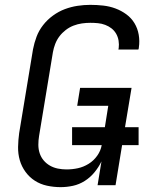

<svg xmlns="http://www.w3.org/2000/svg" viewBox="-20 -763 640 791"><path d="M230 8Q201 8 173.5 2Q146 -4 123.5 -18.5Q101 -33 85 -55Q69 -77 61.5 -103Q54 -129 54.5 -157.5Q55 -186 59 -215L116 -560Q121 -586 130.5 -611.5Q140 -637 157.5 -659.5Q175 -682 198.5 -699Q222 -716 247.5 -725.5Q273 -735 299.5 -739Q326 -743 352 -743Q379 -743 405.5 -740Q432 -737 456 -728Q480 -719 500.5 -704Q521 -689 534 -667.5Q547 -646 551.5 -620Q556 -594 552 -567Q552 -565 551.5 -563Q551 -561 550 -559H468Q468 -560 468 -561.5Q468 -563 469 -564Q471 -580 468.5 -595.5Q466 -611 458.5 -624Q451 -637 439.5 -646Q428 -655 413.5 -660.5Q399 -666 383.5 -667.5Q368 -669 352 -669Q335 -669 317.5 -666.5Q300 -664 283 -657.5Q266 -651 251 -639.5Q236 -628 225 -613.5Q214 -599 207.5 -582Q201 -565 198 -548L141 -203Q138 -185 138 -166.5Q138 -148 143.5 -131.5Q149 -115 160 -102Q171 -89 186 -80.5Q201 -72 218.5 -68.5Q236 -65 254 -65Q278 -65 301 -70Q324 -75 345 -88Q366 -101 380.5 -121.5Q395 -142 399 -165H277V-239H412L426 -327H298L310 -401H522L495 -239H551V-165H483L456 0H382L398 -98Q387 -75 369.5 -53.5Q352 -32 329 -17.5Q306 -3 280.5 2.5Q255 8 230 8Z"/></svg>

Font: Iosevka Curly Extended
Style: Italic
Weight: 400
Width: 7
Italic angle: -9°
Monospace: yes
Designer: Belleve Invis
Foundry: Belleve Invis
Version: Version 11.1.0; ttfautohint (v1.8.3)